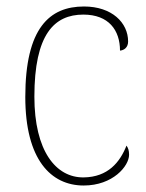

<svg xmlns="http://www.w3.org/2000/svg" viewBox="-20 -562 451 592"><path d="M238 10C328 10 378 -50 378 -85C378 -98 375 -106 370 -113C350 -62 313 -16 238 -15C152 -14 86 -97 86 -264C86 -456 147 -517 237 -517C315 -517 350 -469 350 -406C363 -407 375 -416 375 -434C375 -492 325 -542 239 -542C133 -542 58 -476 58 -263C58 -70 137 10 238 10Z"/></svg>

Font: Noto Serif Armenian SemiCondensed Thin
Style: Regular
Weight: 100
Width: 4
Designer: Monotype Design Team
Foundry: Monotype Imaging Inc.
Version: Version 2.008